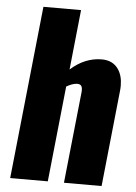

<svg xmlns="http://www.w3.org/2000/svg" viewBox="-56 -853 636 896"><g transform="rotate(5 262.0 -405.0)"><path d="M25.9 0H202.1L249 -448.2C267.6 -459 283.9 -464.7 297.9 -465.3C308.3 -465.7 315.3 -462.8 319.1 -456.8C322.8 -450.8 324.1 -441.2 322.8 -428.2L277.8 0H454.1L501 -449.2C502 -458 502.4 -466.5 502.4 -474.6C502.4 -505.2 495.6 -530.6 481.9 -550.8C464.7 -576.2 438.6 -588.9 403.8 -588.9C351.1 -588.9 302.4 -568.8 257.8 -528.8L287.1 -809.6H110.8Z"/></g></svg>

Font: Oswald
Style: Heavy
Weight: 800
Designer: Vernon Adams
Foundry: Vernon Adams
Version: 3.0; ttfautohint (v0.95.6-bc232) -l 8 -r 50 -G 200 -x 0 -w "